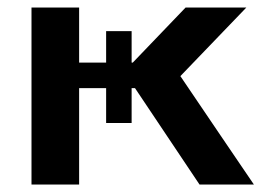

<svg xmlns="http://www.w3.org/2000/svg" viewBox="-20 -492 717 512"><path d="M64 0V-472H191V-325H263V-409H331V-325H334L475 -472H637L461 -289Q497 -236 568 -131Q639 -26 657 0H512L340 -257H331V-164H263V-257H191V0Z"/></svg>

Font: Coval
Style: Heavy
Weight: 900
Foundry: Context Ltd
Version: Version 001.000